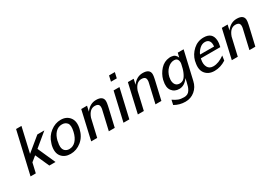

<svg xmlns="http://www.w3.org/2000/svg" viewBox="13 -1630 3851 2752"><g transform="rotate(-30 1939.0 -254.0)"><path d="M74 0 234 -692H323L229 -283L459 -472H575L357 -292L487 0H385L282 -229L198 -161L161 0Z M562 -237Q566 -252 571 -265Q600 -364 680 -425.5Q760 -487 851 -487Q947 -487 998.5 -420.5Q1050 -354 1023 -238Q996 -122 915 -56.5Q834 9 736 9Q639 9 587 -54.5Q535 -118 562 -237ZM663 -245V-238Q651 -187 654 -155Q657 -109 684.5 -85Q712 -61 753 -61Q816 -61 861.5 -109.5Q907 -158 927 -245Q950 -342 920 -383Q890 -421 835 -421Q772 -421 727 -374.5Q682 -328 663 -245Z M1078 0 1186 -473H1282L1262 -385Q1331 -480 1433 -480Q1547 -480 1551 -396Q1551 -379 1549 -363.5Q1547 -348 1541.5 -322.5Q1536 -297 1534 -288Q1507 -174 1467 1H1369L1442 -315Q1444 -323 1446 -337Q1449 -366 1442 -383Q1429 -415 1375 -415Q1287 -415 1245 -295L1177 0Z M1612 0 1721 -472H1818L1709 0ZM1751 -599 1772 -691H1868L1847 -599Z M1850 0 1958 -473H2054L2034 -385Q2103 -480 2205 -480Q2319 -480 2323 -396Q2323 -379 2321 -363.5Q2319 -348 2313.5 -322.5Q2308 -297 2306 -288Q2279 -174 2239 1H2141L2214 -315Q2216 -323 2218 -337Q2221 -366 2214 -383Q2201 -415 2147 -415Q2059 -415 2017 -295L1949 0Z M2410 -237Q2411 -239 2411.5 -243Q2412 -247 2412 -249Q2435 -336 2496 -403.5Q2557 -471 2646 -479Q2668 -481 2684 -478Q2746 -474 2771 -409L2788 -481H2885L2778 -18Q2758 73 2691.5 128.5Q2625 184 2535 184Q2438 184 2356 136L2373 58Q2420 90 2457 104Q2494 118 2549 118Q2582 118 2606 105.5Q2630 93 2645.5 67.5Q2661 42 2670 16Q2679 -10 2688 -51L2701 -110Q2637 -19 2550 -19Q2471 -19 2428.5 -76Q2386 -133 2410 -237ZM2508 -236V-227Q2496 -174 2514.5 -132Q2533 -90 2580 -84Q2593 -83 2606 -84Q2655 -88 2686.5 -137Q2718 -186 2735 -248L2750 -312Q2758 -345 2747 -376Q2734 -414 2686 -414Q2628 -414 2577.5 -365Q2527 -316 2508 -236Z M2941 -240Q2941 -245 2943 -255Q2968 -351 3042 -418Q3116 -485 3216 -485Q3359 -485 3368 -351Q3371 -307 3356 -245H3034Q3032 -240 3030 -224Q3016 -155 3042.5 -105.5Q3069 -56 3135 -56Q3222 -56 3320 -127L3308 -49Q3216 10 3117 10Q3018 10 2966 -56Q2914 -122 2941 -240ZM3051 -298 3283 -297Q3290 -357 3268 -388Q3246 -419 3200 -419Q3152 -419 3112 -383Q3072 -347 3051 -298Z M3405 0 3513 -473H3609L3589 -385Q3658 -480 3760 -480Q3874 -480 3878 -396Q3878 -379 3876 -363.5Q3874 -348 3868.5 -322.5Q3863 -297 3861 -288Q3834 -174 3794 1H3696L3769 -315Q3771 -323 3773 -337Q3776 -366 3769 -383Q3756 -415 3702 -415Q3614 -415 3572 -295L3504 0Z"/></g></svg>

Font: Coval
Style: Italic
Weight: 400
Foundry: Context Ltd
Version: Version 001.000